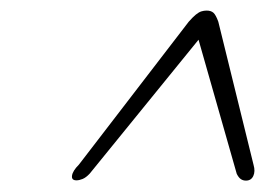

<svg xmlns="http://www.w3.org/2000/svg" viewBox="-20 -730 500 354"><path d="M369 -685H338L416.5 -409.5Q420 -402.5 424 -399.8Q428 -397 433.5 -397Q443 -397 447 -405.5Q451 -414 447.5 -426L382.5 -690Q378 -702.5 373.5 -706.5Q369 -710.5 361 -710.5Q356 -710.5 351.2 -709Q346.5 -707.5 341 -703Q335.5 -698.5 328 -690L125.5 -426.5Q114 -415 112.8 -406.2Q111.5 -397.5 121 -397.5Q126 -397.5 132.2 -400Q138.5 -402.5 145.5 -410Z"/></svg>

Font: Fraunces ExtraLight
Style: Italic
Weight: 250
Italic angle: -16°
Version: Version 1.000;[b76b70a41]